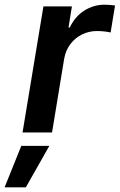

<svg xmlns="http://www.w3.org/2000/svg" viewBox="-76 -570 515 826"><path d="M21 0 110.8 -542.5H233.4L218.8 -451.7H224.1Q246.6 -499 286.6 -524.4Q326.7 -549.8 374 -549.8Q384.8 -549.8 397.5 -548.8Q410.2 -547.9 418.9 -546.4L399.9 -430.2Q391.1 -432.6 374.3 -434.6Q357.4 -436.5 341.3 -436.5Q306.6 -436.5 276.6 -421.6Q246.6 -406.7 226.6 -380.1Q206.5 -353.5 200.2 -317.9L147.9 0ZM-56.2 235.8 15.6 57.6H136.2L35.2 235.8Z"/></svg>

Font: Inter 16pt SemiBold
Style: Italic
Weight: 600
Italic angle: -9.3988°
Version: Version 4.001;git-66647c0bb